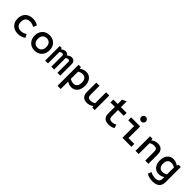

<svg xmlns="http://www.w3.org/2000/svg" viewBox="402 -2458 4415 4415"><g transform="rotate(45 2610.0 -250.0)"><path d="M329 12Q251 12 194 -18.5Q137 -49 106 -104.5Q75 -160 75 -237Q75 -314 106 -369.5Q137 -425 194 -455.5Q251 -486 329 -486Q422 -486 500 -437L463 -351Q427 -372 396 -381Q365 -390 331 -390Q259 -390 220 -351Q181 -312 181 -237Q181 -162 220 -123Q259 -84 331 -84Q369 -84 402 -94.5Q435 -105 475 -130L515 -47Q432 12 329 12Z M870 12Q798 12 743.5 -19.5Q689 -51 658.5 -107Q628 -163 628 -237Q628 -312 658.5 -367.5Q689 -423 743.5 -454.5Q798 -486 870 -486Q942 -486 996.5 -454.5Q1051 -423 1081.5 -367.5Q1112 -312 1112 -237Q1112 -163 1081.5 -107Q1051 -51 996.5 -19.5Q942 12 870 12ZM870 -84Q934 -84 970 -124.5Q1006 -165 1006 -237Q1006 -309 970 -349.5Q934 -390 870 -390Q807 -390 770.5 -349.5Q734 -309 734 -237Q734 -165 770.5 -124.5Q807 -84 870 -84Z M1207 0V-474H1271L1279 -437Q1331 -486 1390 -486Q1453 -486 1481 -437Q1530 -486 1589 -486Q1639 -486 1668 -454.5Q1697 -423 1697 -368V0H1605V-356Q1605 -398 1562 -398Q1527 -398 1498 -371V0H1406V-356Q1406 -398 1364 -398Q1329 -398 1299 -372V0Z M1818 210V-474H1894L1904 -431Q1980 -486 2062 -486Q2156 -486 2211.5 -418.5Q2267 -351 2267 -237Q2267 -123 2211.5 -55.5Q2156 12 2062 12Q2026 12 1990.5 1Q1955 -10 1922 -32V210ZM2037 -84Q2098 -84 2130 -123Q2162 -162 2162 -237Q2162 -312 2130 -351Q2098 -390 2037 -390Q2008 -390 1978.5 -381.5Q1949 -373 1922 -355V-119Q1949 -102 1978.5 -93Q2008 -84 2037 -84Z M2568 12Q2485 12 2440.5 -34.5Q2396 -81 2396 -169V-474H2500V-185Q2500 -130 2521.5 -107Q2543 -84 2593 -84Q2625 -84 2655 -93Q2685 -102 2713 -119V-474H2817V0H2740L2730 -44Q2692 -15 2652 -1.5Q2612 12 2568 12Z M3274 12Q3092 12 3092 -169V-380H2949V-474H3092V-614L3196 -662V-474H3382V-380H3196V-185Q3196 -130 3217.5 -107Q3239 -84 3290 -84Q3350 -84 3405 -117L3432 -28Q3362 12 3274 12Z M3718 0V-380H3529V-474H3822V-94H4011V0ZM3760 -569Q3728 -569 3705.5 -591Q3683 -613 3683 -645Q3683 -678 3705.5 -700Q3728 -722 3760 -722Q3792 -722 3814.5 -700Q3837 -678 3837 -645Q3837 -613 3814.5 -591Q3792 -569 3760 -569Z M4143 0V-474H4220L4230 -430Q4269 -459 4308.5 -472.5Q4348 -486 4392 -486Q4475 -486 4519.5 -439.5Q4564 -393 4564 -305V0H4460V-289Q4460 -344 4438.5 -367Q4417 -390 4367 -390Q4335 -390 4305.5 -381.5Q4276 -373 4247 -355V0Z M4913 222Q4860 222 4811 210Q4762 198 4715 171L4750 84Q4785 105 4825.5 115.5Q4866 126 4907 126Q4974 126 5006 97.5Q5038 69 5038 12V-42Q5005 -20 4969.5 -9Q4934 2 4898 2Q4836 2 4789.5 -29Q4743 -60 4718 -114.5Q4693 -169 4693 -242Q4693 -315 4718 -369.5Q4743 -424 4789.5 -455Q4836 -486 4898 -486Q4980 -486 5056 -431L5066 -474H5142V20Q5142 118 5084 170Q5026 222 4913 222ZM4923 -94Q4952 -94 4981.5 -103Q5011 -112 5038 -129V-355Q5011 -373 4981.5 -381.5Q4952 -390 4923 -390Q4862 -390 4830 -351Q4798 -312 4798 -242Q4798 -172 4830 -133Q4862 -94 4923 -94Z"/></g></svg>

Font: Sometype Mono SemiBold
Style: Regular
Weight: 600
Designer: Ryoichi Tsunekawa
Foundry: Dharma Type
Version: Version 1.001